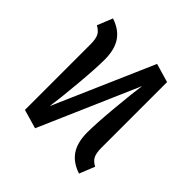

<svg xmlns="http://www.w3.org/2000/svg" viewBox="-152 -659 791 791"><g transform="rotate(45 243.5 -263.5)"><path d="M447 -55 420 12Q371 -4 347.5 -39Q324 -74 324 -132Q324 -184 333 -282Q342 -380 349 -427L160 8L77 -16V-398Q77 -429 69 -445Q61 -461 40 -472L67 -539Q116 -523 139.5 -488Q163 -453 163 -395Q163 -343 154 -244Q145 -145 138 -99L328 -535L410 -511V-129Q410 -98 418 -82Q426 -66 447 -55Z"/></g></svg>

Font: Fira Sans Extra Condensed
Style: Regular
Weight: 400
Width: 1
Designer: Carrois Corporate & Edenspiekermann AG
Foundry: Carrois Corporate GbR & Edenspiekermann AG
Version: Version 4.203